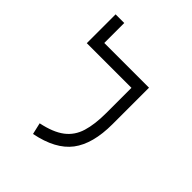

<svg xmlns="http://www.w3.org/2000/svg" viewBox="-205 -859 996 996"><g transform="rotate(45 293.0 -361.0)"><path d="M393.1 -585.9H457V-318.4Q457 -173.8 397.9 -95.9Q338.9 -18.1 201.2 9.3L186.5 -54.2Q268.6 -71.3 313.5 -105.5Q358.4 -139.6 375.7 -196.3Q393.1 -252.9 393.1 -335.9V-521H65.4V-732.4H128.9V-585.9Z"/></g></svg>

Font: Cascadia Mono PL Light
Style: Regular
Weight: 300
Monospace: yes
Designer: Aaron Bell
Foundry: Saja Typeworks
Version: Version 2404.023; ttfautohint (v1.8.4)